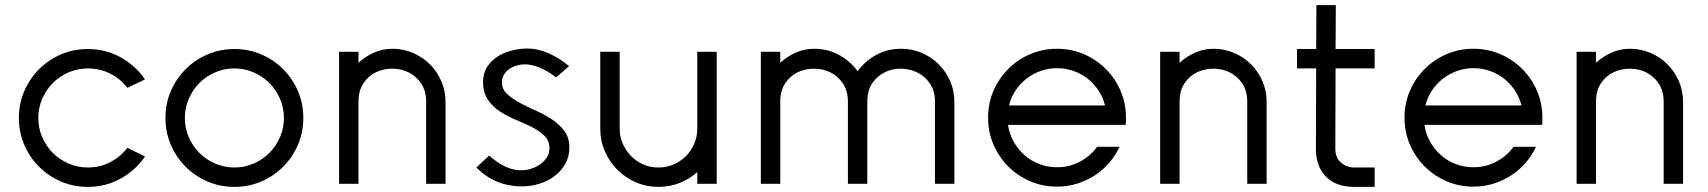

<svg xmlns="http://www.w3.org/2000/svg" viewBox="-20 -720 6690 752"><path d="M324 -528Q394 -528 452.5 -495.5Q511 -463 548 -409L479 -376Q452 -411 412 -431.5Q372 -452 324 -452Q284 -452 248.5 -436.5Q213 -421 187 -395Q161 -369 145.5 -333.5Q130 -298 130 -258Q130 -218 145.5 -182.5Q161 -147 187 -121Q213 -95 248.5 -79.5Q284 -64 324 -64Q372 -64 412 -85Q452 -106 479 -141L548 -107Q511 -53 452.5 -20.5Q394 12 324 12Q268 12 219 -9Q170 -30 133 -67Q96 -104 75 -153Q54 -202 54 -258Q54 -314 75 -363Q96 -412 133 -449Q170 -486 219 -507Q268 -528 324 -528Z M898 -528Q954 -528 1003 -507Q1052 -486 1089 -449Q1126 -412 1147 -363Q1168 -314 1168 -258Q1168 -202 1147 -153Q1126 -104 1089 -67Q1052 -30 1003 -9Q954 12 898 12Q842 12 793 -9Q744 -30 707 -67Q670 -104 649 -153Q628 -202 628 -258Q628 -314 649 -363Q670 -412 707 -449Q744 -486 793 -507Q842 -528 898 -528ZM898 -452Q858 -452 822.5 -436.5Q787 -421 761 -395Q735 -369 719.5 -333.5Q704 -298 704 -258Q704 -218 719.5 -182.5Q735 -147 761 -121Q787 -95 822.5 -79.5Q858 -64 898 -64Q938 -64 973.5 -79.5Q1009 -95 1035 -121Q1061 -147 1076.5 -182.5Q1092 -218 1092 -258Q1092 -298 1076.5 -333.5Q1061 -369 1035 -395Q1009 -421 973.5 -436.5Q938 -452 898 -452Z M1308 -517H1384V-474Q1411 -499 1445 -514Q1479 -529 1517 -529Q1560 -529 1598 -512.5Q1636 -496 1664 -468Q1692 -440 1708.5 -402Q1725 -364 1725 -321V0H1649V-321Q1649 -364 1629.5 -393Q1610 -422 1580.5 -436.5Q1551 -451 1516.5 -451Q1482 -451 1452.5 -437Q1423 -423 1403.5 -394Q1384 -365 1384 -321V0H1308Z M2046 -530Q2124 -530 2209 -461L2158 -417Q2091 -468 2035 -468Q2020 -468 2004 -463.5Q1988 -459 1975 -450Q1962 -441 1954 -428Q1946 -415 1946 -397Q1946 -371 1965.5 -352.5Q1985 -334 2014.5 -318Q2044 -302 2078 -287Q2112 -272 2141.5 -252.5Q2171 -233 2190.5 -207Q2210 -181 2210 -143Q2210 -106 2193.5 -77.5Q2177 -49 2151 -29.5Q2125 -10 2091.5 0Q2058 10 2025 10Q1918 10 1846 -64L1896 -111Q1959 -53 2022 -53Q2040 -53 2059.5 -59Q2079 -65 2095 -76Q2111 -87 2121.5 -103Q2132 -119 2132 -139Q2132 -169 2112.5 -188Q2093 -207 2064.5 -221.5Q2036 -236 2002 -250Q1968 -264 1939.5 -282.5Q1911 -301 1891.5 -328.5Q1872 -356 1872 -399Q1872 -433 1888 -458Q1904 -483 1929.5 -499Q1955 -515 1986 -522.5Q2017 -530 2046 -530Z M2407 -517V-216Q2407 -185 2419 -157.5Q2431 -130 2451 -109.5Q2471 -89 2498 -76.5Q2525 -64 2556 -64H2559Q2591 -64 2618.5 -76Q2646 -88 2666.5 -108.5Q2687 -129 2699 -157Q2711 -185 2711 -216V-517H2787V0H2711V-46Q2681 -19 2642 -3.5Q2603 12 2559 12Q2512 12 2470.5 -6Q2429 -24 2398 -55Q2367 -86 2349 -127.5Q2331 -169 2331 -216V-517Z M2960 -517H3036V-474Q3063 -499 3097 -514Q3131 -529 3169 -529Q3222 -529 3266 -505Q3310 -481 3339 -441Q3368 -481 3412 -505Q3456 -529 3510 -529Q3553 -529 3591 -512.5Q3629 -496 3657 -468Q3685 -440 3701.5 -402Q3718 -364 3718 -321V0H3642V-321Q3642 -364 3622.5 -392.5Q3603 -421 3574 -435.5Q3545 -450 3511 -451Q3477 -452 3447.5 -438Q3418 -424 3398 -396.5Q3378 -369 3377 -326V0H3301V-321Q3301 -364 3281.5 -393Q3262 -422 3232.5 -436.5Q3203 -451 3168.5 -451Q3134 -451 3104.5 -437Q3075 -423 3055.5 -394Q3036 -365 3036 -321V0H2960Z M4120 -65Q4169 -65 4210 -87Q4251 -109 4277 -145H4365Q4349 -111 4324 -82Q4299 -53 4267 -32.5Q4235 -12 4198 -0.5Q4161 11 4120 11Q4064 11 4015 -10Q3966 -31 3929 -68Q3892 -105 3871 -154Q3850 -203 3850 -259Q3850 -315 3871 -364Q3892 -413 3929 -450Q3966 -487 4015 -508Q4064 -529 4120 -529Q4176 -529 4225 -508Q4274 -487 4311 -450Q4348 -413 4369 -364Q4390 -315 4390 -259Q4390 -252 4390 -245Q4390 -238 4389 -231H3928Q3933 -196 3950 -165.5Q3967 -135 3992.5 -112.5Q4018 -90 4050.5 -77.5Q4083 -65 4120 -65ZM4120 -453Q4086 -453 4055.5 -442Q4025 -431 4000 -411.5Q3975 -392 3957.5 -365.5Q3940 -339 3932 -307H4308Q4300 -339 4282.5 -365.5Q4265 -392 4240.5 -411.5Q4216 -431 4185 -442Q4154 -453 4120 -453Z M4524 -517H4600V-474Q4627 -499 4661 -514Q4695 -529 4733 -529Q4776 -529 4814 -512.5Q4852 -496 4880 -468Q4908 -440 4924.5 -402Q4941 -364 4941 -321V0H4865V-321Q4865 -364 4845.5 -393Q4826 -422 4796.5 -436.5Q4767 -451 4732.5 -451Q4698 -451 4668.5 -437Q4639 -423 4619.5 -394Q4600 -365 4600 -321V0H4524Z M5212 -700 5211 -528H5364V-452H5211L5210 -136Q5210 -104 5231 -84.5Q5252 -65 5281 -64H5364V12H5282Q5251 12 5224 3Q5197 -6 5177 -24.5Q5157 -43 5145.5 -71Q5134 -99 5134 -136L5135 -452H5060V-528H5135L5136 -700Z M5751 -65Q5800 -65 5841 -87Q5882 -109 5908 -145H5996Q5980 -111 5955 -82Q5930 -53 5898 -32.5Q5866 -12 5829 -0.5Q5792 11 5751 11Q5695 11 5646 -10Q5597 -31 5560 -68Q5523 -105 5502 -154Q5481 -203 5481 -259Q5481 -315 5502 -364Q5523 -413 5560 -450Q5597 -487 5646 -508Q5695 -529 5751 -529Q5807 -529 5856 -508Q5905 -487 5942 -450Q5979 -413 6000 -364Q6021 -315 6021 -259Q6021 -252 6021 -245Q6021 -238 6020 -231H5559Q5564 -196 5581 -165.5Q5598 -135 5623.5 -112.5Q5649 -90 5681.5 -77.5Q5714 -65 5751 -65ZM5751 -453Q5717 -453 5686.5 -442Q5656 -431 5631 -411.5Q5606 -392 5588.5 -365.5Q5571 -339 5563 -307H5939Q5931 -339 5913.5 -365.5Q5896 -392 5871.5 -411.5Q5847 -431 5816 -442Q5785 -453 5751 -453Z M6155 -517H6231V-474Q6258 -499 6292 -514Q6326 -529 6364 -529Q6407 -529 6445 -512.5Q6483 -496 6511 -468Q6539 -440 6555.5 -402Q6572 -364 6572 -321V0H6496V-321Q6496 -364 6476.5 -393Q6457 -422 6427.5 -436.5Q6398 -451 6363.5 -451Q6329 -451 6299.5 -437Q6270 -423 6250.5 -394Q6231 -365 6231 -321V0H6155Z"/></svg>

Font: Afrihost Sans
Style: Regular
Weight: 400
Designer: Afrihost SP Pty Ltd
Version: Version 1.000